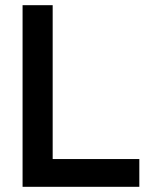

<svg xmlns="http://www.w3.org/2000/svg" viewBox="-20 -720 576 740"><path d="M67 -700V0H517V-107H183V-700Z"/></svg>

Font: Space Text SemiBold
Style: Regular
Weight: 600
Designer: Florian Karsten (Space Text), Colophon Foundry (Space Mono)
Foundry: Florian Karsten
Version: Version 1.003;PS 001.003;hotconv 1.0.88;makeotf.lib2.5.64775